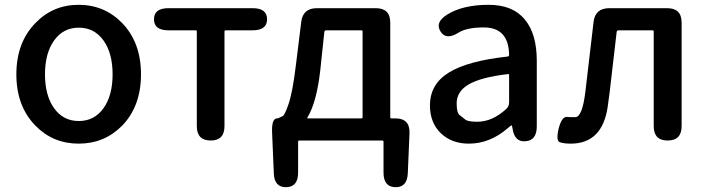

<svg xmlns="http://www.w3.org/2000/svg" viewBox="-20 -584 2939 798"><path d="M127 -62Q48 -143 48 -275Q48 -407 127 -488Q200 -564 307 -564Q414 -564 488 -488Q566 -407 566 -275Q566 -143 488 -62Q414 13 307 13Q200 13 127 -62ZM205 -134Q243 -81 307.5 -81Q372 -81 410 -134Q448 -187 448 -275Q448 -363 410 -416Q372 -469 307.5 -469Q243 -469 205 -416Q167 -363 167 -275Q167 -187 205 -134Z M856 0Q798 0 798 -60V-453Q798 -458 793 -458H680Q620 -458 620 -504Q620 -550 680 -550H1030Q1090 -550 1090 -504Q1090 -458 1030 -458H918Q913 -458 913 -453V-60Q913 0 856 0Z M1170 194Q1120 195 1118 136L1111 -31Q1108 -92 1132 -92Q1137 -92 1156 -102Q1163 -106 1177 -145Q1196 -196 1210 -315L1232 -493Q1239 -550 1297 -550H1542Q1602 -550 1602 -490V-97Q1602 -92 1607 -92H1623Q1684 -92 1682 -31L1675 135Q1673 195 1623 194Q1574 193 1574 133V5Q1574 0 1569 0H1224Q1219 0 1219 5V133Q1219 193 1170 194ZM1258 -96Q1255 -92 1260 -92H1482Q1487 -92 1487 -97V-453Q1487 -458 1482 -458H1336Q1329 -458 1328 -451L1311 -291Q1296 -159 1258 -96Z M1929 13Q1857 13 1812 -30.5Q1767 -74 1767 -146Q1767 -234 1845.5 -282.5Q1924 -331 2090 -349Q2096 -350 2096 -356Q2094 -470 1991 -470Q1920 -470 1885 -448Q1834 -416 1811 -453Q1787 -491 1838 -523Q1903 -564 2011 -564Q2112 -564 2162 -502Q2211 -443 2211 -331V-59Q2211 0 2164 3Q2118 7 2110 -51L2109 -56Q2108 -63 2106 -63Q2104 -63 2090 -51Q2016 13 1929 13ZM1964 -78Q2026 -78 2084 -131Q2096 -142 2096 -159V-272Q2096 -277 2091 -276Q1978 -263 1926 -232Q1878 -203 1878 -154Q1878 -115 1890.5 -105.5Q1903 -96 1914 -87Q1925 -78 1964 -78Z M2352 13Q2323 13 2306.5 7Q2290 1 2302 -50Q2315 -101 2338 -98Q2343 -97 2371 -97Q2400 -97 2413 -203L2447 -493Q2454 -550 2512 -550H2753Q2813 -550 2813 -490V-60Q2813 0 2755 0Q2697 0 2697 -60V-453Q2697 -458 2692 -458H2551Q2544 -458 2543 -451L2514 -202Q2510 -172 2506 -142Q2484 13 2352 13Z"/></svg>

Font: Resource Han Rounded CN Medium
Style: Regular
Weight: 500
Designer: Cyano Hao (round all glyphs); Ryoko NISHIZUKA 西塚涼子 (kana, bopomofo & ideographs); Paul D. Hunt (Latin, Greek & Cyrillic)
Foundry: Cyano Hao
Version: 0.990